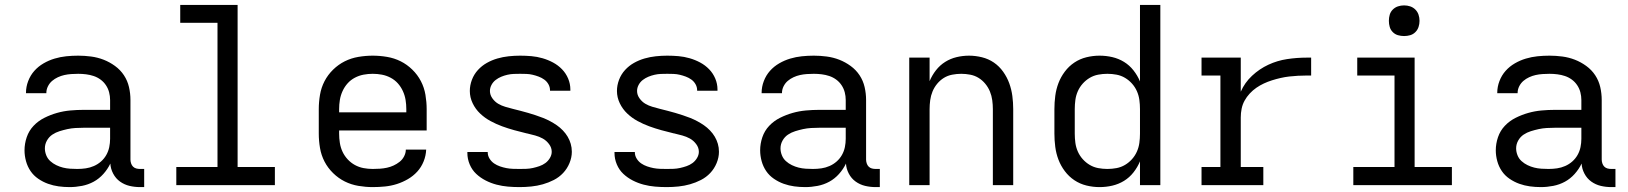

<svg xmlns="http://www.w3.org/2000/svg" viewBox="-20 -755 6640 783"><path d="M264 8Q241 8 219 5Q197 2 176 -5.5Q155 -13 136 -26Q117 -39 104.5 -57.5Q92 -76 86 -98Q80 -120 80 -142Q80 -169 89 -195.5Q98 -222 117 -242Q136 -262 161 -274.5Q186 -287 212.5 -294.5Q239 -302 266.5 -304.5Q294 -307 321 -307H429V-347Q429 -363 425 -378.5Q421 -394 412 -407.5Q403 -421 390 -430.5Q377 -440 362 -445Q347 -450 331 -452Q315 -454 299 -454Q285 -454 270.5 -453Q256 -452 242.5 -449Q229 -446 216 -440Q203 -434 192.5 -425Q182 -416 175.5 -403Q169 -390 169 -376V-375H86V-377Q86 -401 95 -424.5Q104 -448 120 -466Q136 -484 157.5 -496.5Q179 -509 202.5 -516Q226 -523 250 -525.5Q274 -528 299 -528Q325 -528 351.5 -524.5Q378 -521 402.5 -511.5Q427 -502 449 -486Q471 -470 485.5 -448Q500 -426 506 -400Q512 -374 512 -347V-104Q512 -97 514.5 -89Q517 -81 522.5 -75.5Q528 -70 535.5 -68Q543 -66 551 -66H568V8H551Q529 8 508 3Q487 -2 469.5 -14.5Q452 -27 441.5 -47Q431 -67 430 -88Q419 -65 401.5 -45.5Q384 -26 362 -14Q340 -2 314.5 3Q289 8 264 8ZM295 -66Q313 -66 330 -68.5Q347 -71 363 -78Q379 -85 392 -96.5Q405 -108 413.5 -123Q422 -138 425.5 -155Q429 -172 429 -189V-234H321Q305 -234 288 -233Q271 -232 255 -228.5Q239 -225 223 -220Q207 -215 193.5 -206Q180 -197 171.5 -182Q163 -167 163 -150Q163 -136 168.5 -122Q174 -108 185 -98Q196 -88 209.5 -81.5Q223 -75 237 -71.5Q251 -68 266 -67Q281 -66 295 -66Z M699 0V-74H867V-662H715V-735H949V-74H1101V0Z M1500 8Q1471 8 1441.5 3Q1412 -2 1386 -15Q1360 -28 1338.5 -49Q1317 -70 1303.5 -96Q1290 -122 1285 -151.5Q1280 -181 1280 -210V-310Q1280 -339 1285 -368.5Q1290 -398 1303.5 -424Q1317 -450 1338.5 -471Q1360 -492 1386 -505Q1412 -518 1441.5 -523Q1471 -528 1500 -528Q1529 -528 1558.5 -523Q1588 -518 1614 -505Q1640 -492 1661.5 -471Q1683 -450 1696.5 -424Q1710 -398 1715 -368.5Q1720 -339 1720 -310V-223H1363V-210Q1363 -191 1366 -172Q1369 -153 1377 -136Q1385 -119 1398 -105Q1411 -91 1427.5 -82Q1444 -73 1462.5 -69.5Q1481 -66 1500 -66Q1515 -66 1529.5 -67Q1544 -68 1558 -71Q1572 -74 1585 -80Q1598 -86 1609.5 -95Q1621 -104 1628 -117.5Q1635 -131 1635 -145H1718Q1717 -120 1707.5 -96.5Q1698 -73 1681.5 -55Q1665 -37 1643.5 -24.5Q1622 -12 1598.5 -4.5Q1575 3 1550 5.5Q1525 8 1500 8ZM1363 -297H1637V-310Q1637 -329 1634 -347.5Q1631 -366 1623 -383.5Q1615 -401 1602.5 -415Q1590 -429 1573 -438Q1556 -447 1537.5 -450.5Q1519 -454 1500 -454Q1481 -454 1462.5 -450.5Q1444 -447 1427 -438Q1410 -429 1397.5 -415Q1385 -401 1377 -383.5Q1369 -366 1366 -347.5Q1363 -329 1363 -310Z M2099 8Q2075 8 2051.5 6Q2028 4 2005 -2Q1982 -8 1960.5 -19Q1939 -30 1922 -46Q1905 -62 1895.5 -84.5Q1886 -107 1886 -131V-135H1969V-134Q1969 -120 1976.5 -108Q1984 -96 1995 -88.5Q2006 -81 2019 -76.5Q2032 -72 2045 -69.5Q2058 -67 2071.5 -66.5Q2085 -66 2099 -66Q2113 -66 2126.5 -66.5Q2140 -67 2153.5 -70Q2167 -73 2180 -77.5Q2193 -82 2204 -90Q2215 -98 2222.5 -110.5Q2230 -123 2230 -136Q2230 -153 2219 -167.5Q2208 -182 2193.5 -190Q2179 -198 2162.5 -202.5Q2146 -207 2129 -211H2128Q2103 -217 2077.5 -224Q2052 -231 2027.5 -240Q2003 -249 1980 -261.5Q1957 -274 1938 -292Q1919 -310 1907.5 -334Q1896 -358 1896 -384Q1896 -407 1904.5 -429.5Q1913 -452 1929 -469.5Q1945 -487 1965.5 -498.5Q1986 -510 2008.5 -516.5Q2031 -523 2054.5 -525.5Q2078 -528 2101 -528Q2124 -528 2147 -526Q2170 -524 2192.5 -517.5Q2215 -511 2235.5 -500Q2256 -489 2272 -472.5Q2288 -456 2297 -434.5Q2306 -413 2306 -390V-385H2223V-387Q2223 -400 2216.5 -411.5Q2210 -423 2199.5 -430.5Q2189 -438 2177 -442.5Q2165 -447 2152.5 -450Q2140 -453 2127 -453.5Q2114 -454 2101 -454Q2088 -454 2075 -453.5Q2062 -453 2049 -450Q2036 -447 2024 -442Q2012 -437 2001.5 -429Q1991 -421 1984.5 -409Q1978 -397 1978 -384Q1978 -368 1988 -354Q1998 -340 2011.5 -332Q2025 -324 2040.5 -319.5Q2056 -315 2071.5 -311Q2087 -307 2103 -303Q2119 -299 2134 -294.5Q2149 -290 2164.5 -285Q2180 -280 2195 -274Q2210 -268 2224 -260.5Q2238 -253 2251 -244Q2264 -235 2275.5 -223Q2287 -211 2295 -197.5Q2303 -184 2307.5 -168.5Q2312 -153 2312 -136Q2312 -113 2302.5 -90Q2293 -67 2276.5 -49.5Q2260 -32 2238.5 -21Q2217 -10 2194 -3.5Q2171 3 2147 5.5Q2123 8 2099 8Z M2699 8Q2675 8 2651.5 6Q2628 4 2605 -2Q2582 -8 2560.5 -19Q2539 -30 2522 -46Q2505 -62 2495.5 -84.5Q2486 -107 2486 -131V-135H2569V-134Q2569 -120 2576.5 -108Q2584 -96 2595 -88.5Q2606 -81 2619 -76.5Q2632 -72 2645 -69.5Q2658 -67 2671.5 -66.5Q2685 -66 2699 -66Q2713 -66 2726.5 -66.5Q2740 -67 2753.5 -70Q2767 -73 2780 -77.5Q2793 -82 2804 -90Q2815 -98 2822.5 -110.5Q2830 -123 2830 -136Q2830 -153 2819 -167.5Q2808 -182 2793.5 -190Q2779 -198 2762.5 -202.5Q2746 -207 2729 -211H2728Q2703 -217 2677.5 -224Q2652 -231 2627.5 -240Q2603 -249 2580 -261.5Q2557 -274 2538 -292Q2519 -310 2507.5 -334Q2496 -358 2496 -384Q2496 -407 2504.5 -429.5Q2513 -452 2529 -469.5Q2545 -487 2565.5 -498.5Q2586 -510 2608.5 -516.5Q2631 -523 2654.5 -525.5Q2678 -528 2701 -528Q2724 -528 2747 -526Q2770 -524 2792.5 -517.5Q2815 -511 2835.5 -500Q2856 -489 2872 -472.5Q2888 -456 2897 -434.5Q2906 -413 2906 -390V-385H2823V-387Q2823 -400 2816.5 -411.5Q2810 -423 2799.5 -430.5Q2789 -438 2777 -442.5Q2765 -447 2752.5 -450Q2740 -453 2727 -453.5Q2714 -454 2701 -454Q2688 -454 2675 -453.5Q2662 -453 2649 -450Q2636 -447 2624 -442Q2612 -437 2601.5 -429Q2591 -421 2584.5 -409Q2578 -397 2578 -384Q2578 -368 2588 -354Q2598 -340 2611.5 -332Q2625 -324 2640.5 -319.5Q2656 -315 2671.5 -311Q2687 -307 2703 -303Q2719 -299 2734 -294.5Q2749 -290 2764.5 -285Q2780 -280 2795 -274Q2810 -268 2824 -260.5Q2838 -253 2851 -244Q2864 -235 2875.5 -223Q2887 -211 2895 -197.5Q2903 -184 2907.5 -168.5Q2912 -153 2912 -136Q2912 -113 2902.5 -90Q2893 -67 2876.5 -49.5Q2860 -32 2838.5 -21Q2817 -10 2794 -3.5Q2771 3 2747 5.5Q2723 8 2699 8Z M3264 8Q3241 8 3219 5Q3197 2 3176 -5.5Q3155 -13 3136 -26Q3117 -39 3104.5 -57.5Q3092 -76 3086 -98Q3080 -120 3080 -142Q3080 -169 3089 -195.5Q3098 -222 3117 -242Q3136 -262 3161 -274.5Q3186 -287 3212.5 -294.5Q3239 -302 3266.5 -304.5Q3294 -307 3321 -307H3429V-347Q3429 -363 3425 -378.5Q3421 -394 3412 -407.5Q3403 -421 3390 -430.5Q3377 -440 3362 -445Q3347 -450 3331 -452Q3315 -454 3299 -454Q3285 -454 3270.5 -453Q3256 -452 3242.5 -449Q3229 -446 3216 -440Q3203 -434 3192.5 -425Q3182 -416 3175.5 -403Q3169 -390 3169 -376V-375H3086V-377Q3086 -401 3095 -424.5Q3104 -448 3120 -466Q3136 -484 3157.5 -496.5Q3179 -509 3202.5 -516Q3226 -523 3250 -525.5Q3274 -528 3299 -528Q3325 -528 3351.5 -524.5Q3378 -521 3402.5 -511.5Q3427 -502 3449 -486Q3471 -470 3485.5 -448Q3500 -426 3506 -400Q3512 -374 3512 -347V-104Q3512 -97 3514.5 -89Q3517 -81 3522.5 -75.5Q3528 -70 3535.5 -68Q3543 -66 3551 -66H3568V8H3551Q3529 8 3508 3Q3487 -2 3469.5 -14.5Q3452 -27 3441.5 -47Q3431 -67 3430 -88Q3419 -65 3401.5 -45.5Q3384 -26 3362 -14Q3340 -2 3314.5 3Q3289 8 3264 8ZM3295 -66Q3313 -66 3330 -68.5Q3347 -71 3363 -78Q3379 -85 3392 -96.5Q3405 -108 3413.5 -123Q3422 -138 3425.5 -155Q3429 -172 3429 -189V-234H3321Q3305 -234 3288 -233Q3271 -232 3255 -228.5Q3239 -225 3223 -220Q3207 -215 3193.5 -206Q3180 -197 3171.5 -182Q3163 -167 3163 -150Q3163 -136 3168.5 -122Q3174 -108 3185 -98Q3196 -88 3209.5 -81.5Q3223 -75 3237 -71.5Q3251 -68 3266 -67Q3281 -66 3295 -66Z M3688 0V-520H3771V-424Q3781 -448 3797 -468.5Q3813 -489 3834.5 -502.5Q3856 -516 3881 -522Q3906 -528 3932 -528Q3958 -528 3984.5 -521.5Q4011 -515 4033 -500Q4055 -485 4071 -462.5Q4087 -440 4096 -415Q4105 -390 4108.5 -363.5Q4112 -337 4112 -310V0H4029V-310Q4029 -328 4026.5 -346.5Q4024 -365 4017 -382Q4010 -399 3998 -413.5Q3986 -428 3970.5 -437.5Q3955 -447 3936.5 -450.5Q3918 -454 3900 -454Q3882 -454 3863.5 -450.5Q3845 -447 3829.5 -437.5Q3814 -428 3802 -413.5Q3790 -399 3783 -382Q3776 -365 3773.5 -346.5Q3771 -328 3771 -310V0Z M4464 8Q4437 8 4410.5 1.5Q4384 -5 4361.5 -20Q4339 -35 4322.5 -57Q4306 -79 4296.5 -104Q4287 -129 4283.5 -156Q4280 -183 4280 -210V-310Q4280 -337 4283.5 -364Q4287 -391 4296.5 -416Q4306 -441 4322.5 -463Q4339 -485 4361.5 -500Q4384 -515 4410.5 -521.5Q4437 -528 4464 -528Q4491 -528 4516.5 -522Q4542 -516 4564 -502.5Q4586 -489 4602.5 -468Q4619 -447 4629 -423V-735H4712V0H4629V-97Q4619 -73 4602.5 -52Q4586 -31 4564 -17.5Q4542 -4 4516.5 2Q4491 8 4464 8ZM4496 -66Q4515 -66 4533.5 -69.5Q4552 -73 4568 -82.5Q4584 -92 4596.5 -106Q4609 -120 4616.5 -137Q4624 -154 4626.5 -172.5Q4629 -191 4629 -210V-310Q4629 -329 4626.5 -347.5Q4624 -366 4616.5 -383Q4609 -400 4596.5 -414Q4584 -428 4568 -437.5Q4552 -447 4533.5 -450.5Q4515 -454 4496 -454Q4477 -454 4458.5 -450.5Q4440 -447 4424 -437.5Q4408 -428 4395.5 -414Q4383 -400 4375.5 -383Q4368 -366 4365.5 -347.5Q4363 -329 4363 -310V-210Q4363 -191 4365.5 -172.5Q4368 -154 4375.5 -137Q4383 -120 4395.5 -106Q4408 -92 4424 -82.5Q4440 -73 4458.5 -69.5Q4477 -66 4496 -66Z M4880 0V-74H4957V-447H4880V-520H5040V-381Q5056 -418 5086 -446Q5116 -474 5152.5 -491Q5189 -508 5229 -514Q5269 -520 5309 -520H5327V-447H5309Q5291 -447 5273 -446Q5255 -445 5237.5 -443Q5220 -441 5202.5 -437Q5185 -433 5167.5 -427.5Q5150 -422 5134 -414.5Q5118 -407 5103.5 -397Q5089 -387 5076.5 -373.5Q5064 -360 5055.5 -344.5Q5047 -329 5043.5 -311.5Q5040 -294 5040 -276V-74H5132V0Z M5499 0V-74H5667V-447H5515V-520H5749V-74H5901V0ZM5706 -608Q5693 -608 5681 -611.5Q5669 -615 5660 -624Q5651 -633 5647.5 -645Q5644 -657 5644 -670Q5644 -683 5647.5 -695Q5651 -707 5660 -716Q5669 -725 5681 -729Q5693 -733 5706 -733Q5719 -733 5731 -729Q5743 -725 5752 -716Q5761 -707 5765 -695Q5769 -683 5769 -670Q5769 -657 5765 -645Q5761 -633 5752 -624Q5743 -615 5731 -611.5Q5719 -608 5706 -608Z M6264 8Q6241 8 6219 5Q6197 2 6176 -5.5Q6155 -13 6136 -26Q6117 -39 6104.5 -57.5Q6092 -76 6086 -98Q6080 -120 6080 -142Q6080 -169 6089 -195.5Q6098 -222 6117 -242Q6136 -262 6161 -274.5Q6186 -287 6212.5 -294.5Q6239 -302 6266.5 -304.5Q6294 -307 6321 -307H6429V-347Q6429 -363 6425 -378.5Q6421 -394 6412 -407.5Q6403 -421 6390 -430.5Q6377 -440 6362 -445Q6347 -450 6331 -452Q6315 -454 6299 -454Q6285 -454 6270.5 -453Q6256 -452 6242.5 -449Q6229 -446 6216 -440Q6203 -434 6192.5 -425Q6182 -416 6175.5 -403Q6169 -390 6169 -376V-375H6086V-377Q6086 -401 6095 -424.5Q6104 -448 6120 -466Q6136 -484 6157.5 -496.5Q6179 -509 6202.5 -516Q6226 -523 6250 -525.5Q6274 -528 6299 -528Q6325 -528 6351.5 -524.5Q6378 -521 6402.5 -511.5Q6427 -502 6449 -486Q6471 -470 6485.5 -448Q6500 -426 6506 -400Q6512 -374 6512 -347V-104Q6512 -97 6514.5 -89Q6517 -81 6522.5 -75.5Q6528 -70 6535.5 -68Q6543 -66 6551 -66H6568V8H6551Q6529 8 6508 3Q6487 -2 6469.5 -14.5Q6452 -27 6441.5 -47Q6431 -67 6430 -88Q6419 -65 6401.5 -45.5Q6384 -26 6362 -14Q6340 -2 6314.5 3Q6289 8 6264 8ZM6295 -66Q6313 -66 6330 -68.5Q6347 -71 6363 -78Q6379 -85 6392 -96.5Q6405 -108 6413.5 -123Q6422 -138 6425.5 -155Q6429 -172 6429 -189V-234H6321Q6305 -234 6288 -233Q6271 -232 6255 -228.5Q6239 -225 6223 -220Q6207 -215 6193.5 -206Q6180 -197 6171.5 -182Q6163 -167 6163 -150Q6163 -136 6168.5 -122Q6174 -108 6185 -98Q6196 -88 6209.5 -81.5Q6223 -75 6237 -71.5Q6251 -68 6266 -67Q6281 -66 6295 -66Z"/></svg>

Font: R Plex Mono
Style: Regular
Weight: 400
Monospace: yes
Designer: Belleve Invis
Foundry: Belleve Invis
Version: Version 31.8.0